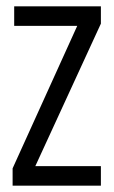

<svg xmlns="http://www.w3.org/2000/svg" viewBox="-20 -589 361 609"><path d="M25 -569H300V-514L92 -62H300V0H20V-55L225 -507H25Z"/></svg>

Font: Khand
Style: Regular
Weight: 400
Designer: Devanagari: Sanchit Sawaria, Jyotish Sonowal; Latin: Satya Rajpurohit
Foundry: Indian Type Foundry
Version: Version 1.100;PS 1.0;hotconv 1.0.78;makeotf.lib2.5.61930; tt